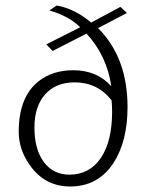

<svg xmlns="http://www.w3.org/2000/svg" viewBox="-20 -665 543 697"><path d="M159 -627 186 -645Q252 -633 311 -583L417 -640L441 -618L336 -563Q443 -456 443 -276Q443 -151 391 -72Q335 12 235 12Q142 12 88 -66Q48 -122 48 -187Q48 -313 120 -370Q171 -410 246 -410Q332 -410 384 -352Q368 -463 294 -543L171 -480L148 -504L271 -566Q230 -607 159 -627ZM385 -301Q334 -366 251 -366Q183 -366 144 -322.5Q105 -279 105 -202Q105 -123 139 -77Q173 -31 232 -31Q305 -31 346 -91.5Q387 -152 387 -260Q387 -280 385 -301Z"/></svg>

Font: TajawalTap
Style: Regular
Weight: 300
Designer: Boutros Fonts
Foundry: Created by Boutros International 2017
Version: Version 2.700